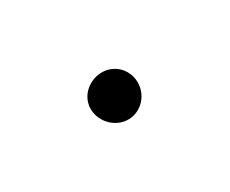

<svg xmlns="http://www.w3.org/2000/svg" viewBox="-30 -372 183 153"><g transform="rotate(30 61.5 -295.5)"><path d="M61 -274C73 -274 83 -283 83 -295C83 -307 73 -317 61 -317C49 -317 40 -307 40 -295C40 -283 49 -274 61 -274Z"/></g></svg>

Font: Fixel Display Thin
Style: Regular
Weight: 100
Designer: AlfaBravo + MacPaw
Foundry: Kyrylo Tkachov, Marchela Mozhyna, Serhii Makarenko, Maria Weinstein, Zakhar Kryvoshyya
Version: Version 1.211